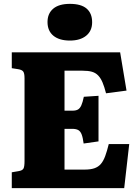

<svg xmlns="http://www.w3.org/2000/svg" viewBox="-20 -974 716 994"><path d="M41 0V-82L76 -88Q95 -91 101 -100.5Q107 -110 107 -140V-569Q107 -595 100 -604Q93 -613 73 -616L41 -621V-703H602L635 -505L529 -491Q520 -526 510.5 -548Q501 -570 488 -583.5Q475 -597 456 -602.5Q437 -608 407 -608H314V-401H355Q373 -401 383.5 -407Q394 -413 401 -428.5Q408 -444 414 -473L490 -478V-242L413 -231Q409 -262 402.5 -278.5Q396 -295 384.5 -301Q373 -307 353 -307H314V-96H418Q449 -96 469 -103Q489 -110 502 -125Q515 -140 524.5 -165.5Q534 -191 543 -228H649L623 0ZM342 -764Q287 -764 256.5 -789Q226 -814 226 -860Q226 -904 255.5 -929Q285 -954 342 -954Q400 -954 428.5 -929.5Q457 -905 457 -859Q457 -814 426 -789Q395 -764 342 -764Z"/></svg>

Font: Literata 18pt ExtraBold
Style: Regular
Weight: 800
Designer: Latin by Veronika Burian and Jose Scaglione. Greek by Irene Vlachou. Cyrillic by Vera Evstafieva.
Foundry: TypeTogether
Version: Version 3.103;gftools[0.9.29]